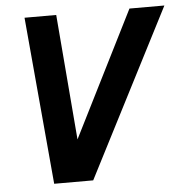

<svg xmlns="http://www.w3.org/2000/svg" viewBox="-50 -725 747 778"><g transform="rotate(-5 323.5 -335.5)"><path d="M297.9 4.9H139.2L78.1 -675.8H207L249 -166L504.9 -675.8H647Z"/></g></svg>

Font: Cadman
Style: Bold Italic
Weight: 700
Italic angle: -12°
Designer: Paul James MIller
Foundry: High-Logic / Made with FontCreator
Version: Version 2.114;March 28, 2021;FontCreator 13.0.0.2683 64-bit